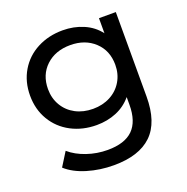

<svg xmlns="http://www.w3.org/2000/svg" viewBox="-131 -656 951 978"><g transform="rotate(-20 345.0 -167.5)"><path d="M42 -278.8Q42 -354 76.9 -412.6Q111.8 -471.2 173.3 -503.2Q234.9 -535.2 311 -535.2Q371.1 -535.2 422.6 -513.2Q474.1 -491.2 506.8 -448.2V-529.8H598.1V-71.8Q598.1 67.4 529.1 133.8Q460 200.2 323.2 200.2Q248 200.2 179.9 179.7Q111.8 159.2 69.8 121.1L116.2 46.9Q153.3 79.1 207.8 97.7Q262.2 116.2 319.8 116.2Q412.6 116.2 457.3 72Q502 27.8 502 -62V-104Q467.8 -63 418.5 -42.5Q369.1 -22 311 -22Q234.9 -22 173.3 -54.4Q111.8 -86.9 76.9 -145.5Q42 -204.1 42 -278.8ZM139.2 -278.8Q139.2 -229 162.6 -189.5Q186 -149.9 227.5 -127.9Q269 -106 321.8 -106Q374 -106 415.5 -127.9Q457 -149.9 480.5 -189.5Q503.9 -229 503.9 -278.8Q503.9 -356 452.9 -403.6Q401.9 -451.2 321.8 -451.2Q240.7 -451.2 189.9 -403.6Q139.2 -356 139.2 -278.8Z"/></g></svg>

Font: Montserrat Medium
Style: Regular
Weight: 500
Designer: Julieta Ulanovsky
Foundry: Julieta Ulanovsky
Version: Version 7.200